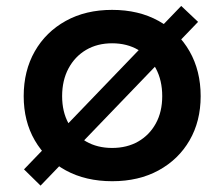

<svg xmlns="http://www.w3.org/2000/svg" viewBox="-20 -586 728 632"><path d="M576.5 -566.5 632 -514 113.5 25 59 -28.5ZM349.5 10.5Q262 10.5 196.5 -25.2Q131 -61 94.5 -124Q58 -187 58 -269.5Q58 -353 94.5 -417Q131 -481 196.5 -517.2Q262 -553.5 349 -553.5Q436.5 -553.5 502 -517.2Q567.5 -481 604 -417Q640.5 -353 640.5 -269.5Q640.5 -187 604 -124Q567.5 -61 502 -25.2Q436.5 10.5 349.5 10.5ZM349 -99Q398 -99 435 -120.2Q472 -141.5 493 -179.8Q514 -218 514 -269.5Q514 -321.5 493 -360.8Q472 -400 435 -421.8Q398 -443.5 349 -443.5Q300.5 -443.5 263.5 -421.8Q226.5 -400 205.5 -360.8Q184.5 -321.5 184.5 -269.5Q184.5 -218 205.5 -179.8Q226.5 -141.5 263.5 -120.2Q300.5 -99 349 -99Z"/></svg>

Font: Hepta Slab SemiBold
Style: Regular
Weight: 600
Designer: Michael LaGattuta
Foundry: Michael LaGattuta
Version: Version 1.102